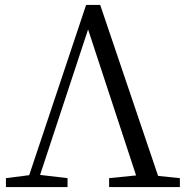

<svg xmlns="http://www.w3.org/2000/svg" viewBox="-20 -756 756 776"><path d="M619 -45 385 -736H328L98 -48L4 -36V0H253V-36L142 -49L336 -637L530 -47L421 -36V0H707V-36Z"/></svg>

Font: Source Han Serif AKR9
Style: Regular
Weight: 400
Designer: Ryoko NISHIZUKA 西塚涼子 (kana & ideographs); Frank Grießhammer (Latin, Greek & Cyrillic); Sandoll Communications 산돌커뮤니케이션, 
Foundry: Adobe Systems Incorporated
Version: Version 1.005;hotconv 1.0.107;makeotfexe 2.5.65593